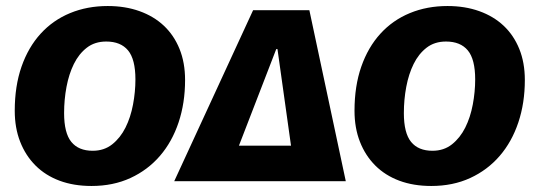

<svg xmlns="http://www.w3.org/2000/svg" viewBox="-20 -602 1794 638"><path d="M595 -336Q595 -260 573.5 -195.5Q552 -131 511.5 -84Q471 -37 413.5 -10.5Q356 16 284 16Q225 16 178 -1.5Q131 -19 98 -52Q65 -85 47 -131Q29 -177 29 -234Q29 -316 51.5 -380.5Q74 -445 115 -490Q156 -535 213 -558.5Q270 -582 338 -582Q396 -582 443.5 -565Q491 -548 524.5 -516.5Q558 -485 576.5 -439.5Q595 -394 595 -336ZM288 -101Q326 -101 353 -122.5Q380 -144 397 -178Q414 -212 422 -254.5Q430 -297 430 -338Q430 -405 405.5 -434.5Q381 -464 333 -464Q295 -464 268.5 -443.5Q242 -423 225.5 -389.5Q209 -356 201 -313.5Q193 -271 193 -226Q193 -160 217 -130.5Q241 -101 288 -101Z M559 0 821 -568H1008L1129 0ZM774 -118H947L902 -439H898Z M1724 -336Q1724 -260 1702.5 -195.5Q1681 -131 1640.5 -84Q1600 -37 1542.5 -10.5Q1485 16 1413 16Q1354 16 1307 -1.5Q1260 -19 1227 -52Q1194 -85 1176 -131Q1158 -177 1158 -234Q1158 -316 1180.5 -380.5Q1203 -445 1244 -490Q1285 -535 1342 -558.5Q1399 -582 1467 -582Q1525 -582 1572.5 -565Q1620 -548 1653.5 -516.5Q1687 -485 1705.5 -439.5Q1724 -394 1724 -336ZM1417 -101Q1455 -101 1482 -122.5Q1509 -144 1526 -178Q1543 -212 1551 -254.5Q1559 -297 1559 -338Q1559 -405 1534.5 -434.5Q1510 -464 1462 -464Q1424 -464 1397.5 -443.5Q1371 -423 1354.5 -389.5Q1338 -356 1330 -313.5Q1322 -271 1322 -226Q1322 -160 1346 -130.5Q1370 -101 1417 -101Z"/></svg>

Font: Qjlgwqiwhsfqbnnlvksmvfsycuq
Style: Regular
Weight: 700
Italic angle: -8°
Designer: Carrois Corporate & Edenspiekermann
Foundry: Carrois Corporate GbR & Edenspiekermann AG
Version: Version 2.001